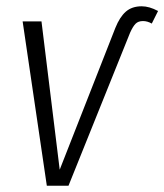

<svg xmlns="http://www.w3.org/2000/svg" viewBox="-20 -591 523 611"><path d="M52 -523H112L170 -51L347 -502Q361 -537 380.5 -554Q400 -571 431 -571Q455 -571 483 -556L463 -516Q449 -524 435 -524Q420 -524 411.5 -515.5Q403 -507 394 -487L198 0H129Z"/></svg>

Font: Fira Sans Extra Condensed Light
Style: Italic
Weight: 300
Width: 3
Italic angle: -8°
Designer: Carrois Corporate & Edenspiekermann AG
Foundry: Carrois Corporate GbR & Edenspiekermann AG
Version: Version 4.203